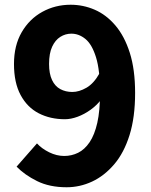

<svg xmlns="http://www.w3.org/2000/svg" viewBox="-20 -776 639 810"><path d="M261 14Q189 14 136.5 -12Q84 -38 50 -73L136 -171Q156 -149 187.5 -133.5Q219 -118 251 -118Q282 -118 309.5 -131.5Q337 -145 358 -176Q379 -207 390.5 -258Q402 -309 402 -384Q402 -480 385 -534.5Q368 -589 340.5 -611.5Q313 -634 281 -634Q256 -634 234.5 -620.5Q213 -607 200 -579Q187 -551 187 -506Q187 -465 199.5 -438.5Q212 -412 234.5 -400Q257 -388 285 -388Q314 -388 345 -406Q376 -424 400 -467L409 -359Q390 -333 363 -313.5Q336 -294 307.5 -283.5Q279 -273 254 -273Q192 -273 143.5 -298Q95 -323 67 -375Q39 -427 39 -506Q39 -584 71.5 -640Q104 -696 158.5 -726Q213 -756 278 -756Q331 -756 379.5 -735Q428 -714 466.5 -669Q505 -624 527.5 -553.5Q550 -483 550 -384Q550 -281 526.5 -206Q503 -131 461.5 -82.5Q420 -34 368.5 -10Q317 14 261 14Z"/></svg>

Font: Noto Sans SC ExtraBold
Style: Regular
Weight: 800
Designer: Ryoko NISHIZUKA 西塚涼子 (kana, bopomofo & ideographs); Paul D. Hunt (Latin, Greek & Cyrillic); Sandoll Communications 산돌커뮤니
Foundry: Adobe
Version: Version 2.004-H2;hotconv 1.0.118;makeotfexe 2.5.65603